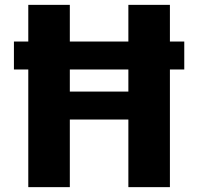

<svg xmlns="http://www.w3.org/2000/svg" viewBox="-20 -770 815 790"><path d="M37.3 -484.1H96.4V0H267.3V-278.2H508.2V0H679.1V-484.1H738.2V-599.1H679.1V-750H508.2V-599.1H267.3V-750H96.4V-599.1H37.3ZM508.2 -484.1V-393.2H267.3V-484.1Z"/></svg>

Font: Spartan MB ExtBd
Style: Regular
Weight: 800
Designer: Matt Bailey, Mirko Velimirovic
Foundry: Matt Bailey
Version: Version 1.005